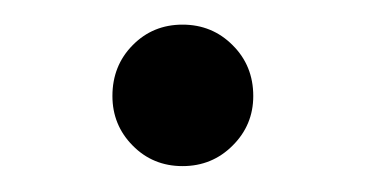

<svg xmlns="http://www.w3.org/2000/svg" viewBox="-20 -290 292 152"><path d="M69 -214Q69 -238 85 -254.2Q101 -270.5 124.5 -270.5Q148 -270.5 164.2 -254.2Q180.5 -238 180.5 -214Q180.5 -191 164.2 -174.8Q148 -158.5 124.5 -158.5Q101 -158.5 85 -174.8Q69 -191 69 -214Z"/></svg>

Font: League Spartan Light
Style: Regular
Weight: 277
Foundry: The League of Moveable Type
Version: Version 2.002